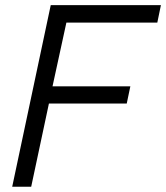

<svg xmlns="http://www.w3.org/2000/svg" viewBox="-20 -710 632 730"><path d="M232.4 -624 179.7 -381.8H475.6L461.9 -316.4H166L98.6 0H26.4L172.9 -690.4H591.8L578.1 -624Z"/></svg>

Font: Dinish
Style: Italic
Weight: 400
Italic angle: -12°
Designer: Bert Driehuis
Foundry: Playbeing
Version: Version 3.002; git-62d0f29-release